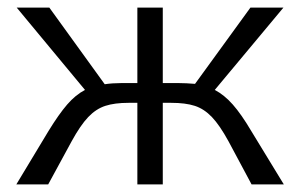

<svg xmlns="http://www.w3.org/2000/svg" viewBox="-20 -486 791 506"><path d="M728 0H643L582 -114Q559 -156 538.5 -177.5Q518 -199 493.5 -207Q469 -215 431 -215H409V0H342V-215H319Q282 -215 257.5 -207Q233 -199 212.5 -177.5Q192 -156 169 -114L107 0H23L108 -141Q135 -185 157 -210.5Q179 -236 204 -249L24 -466H110L256 -264Q276 -267 298 -267H342V-466H409V-267H453Q470 -267 494 -265L640 -466H727L546 -249Q571 -236 593.5 -210.5Q616 -185 642 -141Z"/></svg>

Font: Ysabeau SC
Style: Regular
Weight: 400
Designer: Christian Thalmann (Catharsis Fonts)
Version: Version 0.003